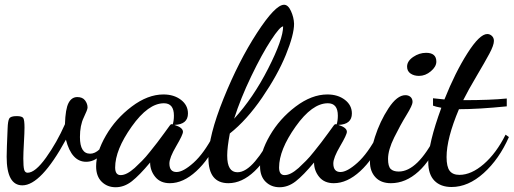

<svg xmlns="http://www.w3.org/2000/svg" viewBox="-20 -740 2159 807"><path d="M8 -81Q8 -109 12 -200Q13 -232 19 -242Q25 -252 50 -252Q73 -252 78 -243.5Q83 -235 83 -204Q83 -184 80.5 -140Q78 -96 78 -74Q78 -40 81.5 -27Q85 -14 96 -14Q128 -14 173.5 -77.5Q219 -141 253 -218Q255 -282 268 -307Q281 -332 305 -332Q327 -332 337.5 -318Q348 -304 348 -288Q348 -279 332 -246Q316 -213 316 -164Q316 -94 359 -94Q399 -94 437 -168L448 -159Q406 -60 342 -60Q281 -60 257 -153Q152 39 74 39Q8 39 8 -81Z M384 -41Q384 -99 425 -170Q466 -241 533.5 -292Q601 -343 667 -343Q711 -343 740.5 -320.5Q770 -298 770 -263Q770 -217 713 -215Q749 -204 749 -186Q749 -174 720.5 -125.5Q692 -77 692 -53Q692 -17 722 -17Q750 -17 793.5 -56Q837 -95 878 -173L897 -154Q860 -71 805 -20.5Q750 30 694 30Q654 30 632.5 3.5Q611 -23 611 -57Q566 -3 534 22Q502 47 466 47Q431 47 407.5 24Q384 1 384 -41ZM464 -36Q464 -4 487 -4Q500 -4 514.5 -11.5Q529 -19 546 -34L577 -64Q592 -79 611 -103L641 -141L670 -180L694 -213Q697 -218 702 -218H704L706 -217Q711 -233 711 -254Q711 -306 669 -306Q603 -306 533.5 -208Q464 -110 464 -36Z M856 -76Q856 -168 919.5 -325.5Q983 -483 1060 -601.5Q1137 -720 1174 -720Q1191 -720 1203 -693.5Q1215 -667 1216 -640Q1216 -594 1181.5 -509.5Q1147 -425 1082 -330Q1017 -235 946 -179Q935 -120 935 -88Q935 -87 935 -85Q935 -16 978 -16Q1013 -16 1052.5 -62.5Q1092 -109 1123 -175L1147 -162Q1103 -71 1050 -20.5Q997 30 940 30Q856 30 856 -76ZM964 -241Q1044 -328 1107 -451.5Q1170 -575 1170 -629Q1157 -629 1119 -571Q1081 -513 1036 -419.5Q991 -326 964 -241Z M1073 -41Q1073 -99 1114 -170Q1155 -241 1222.5 -292Q1290 -343 1356 -343Q1400 -343 1429.5 -320.5Q1459 -298 1459 -263Q1459 -217 1402 -215Q1438 -204 1438 -186Q1438 -174 1409.5 -125.5Q1381 -77 1381 -53Q1381 -17 1411 -17Q1439 -17 1482.5 -56Q1526 -95 1567 -173L1586 -154Q1549 -71 1494 -20.5Q1439 30 1383 30Q1343 30 1321.5 3.5Q1300 -23 1300 -57Q1255 -3 1223 22Q1191 47 1155 47Q1120 47 1096.5 24Q1073 1 1073 -41ZM1153 -36Q1153 -4 1176 -4Q1189 -4 1203.5 -11.5Q1218 -19 1235 -34L1266 -64Q1281 -79 1300 -103L1330 -141L1359 -180L1383 -213Q1386 -218 1391 -218H1393L1395 -217Q1400 -233 1400 -254Q1400 -306 1358 -306Q1292 -306 1222.5 -208Q1153 -110 1153 -36Z M1535 -59Q1535 -99 1556 -164.5Q1577 -230 1613 -285Q1649 -340 1684 -340Q1697 -340 1705.5 -332.5Q1714 -325 1714 -311Q1714 -298 1688.5 -256.5Q1663 -215 1637 -162.5Q1611 -110 1611 -72Q1611 -41 1622 -30Q1633 -19 1656 -19Q1735 -19 1813 -172L1828 -156Q1793 -68 1739 -19Q1685 30 1623 30Q1581 30 1558 5Q1535 -20 1535 -59ZM1691 -460Q1691 -483 1716.5 -500.5Q1742 -518 1771 -518Q1814 -518 1814 -481Q1814 -460 1791 -440.5Q1768 -421 1741 -421Q1720 -421 1705.5 -431Q1691 -441 1691 -460Z M1780 -59Q1780 -137 1835 -287Q1809 -292 1800 -296V-327Q1824 -324 1848 -322Q1893 -435 1944.5 -516Q1996 -597 2028 -597Q2039 -597 2047.5 -589Q2056 -581 2056 -568Q2056 -550 2037 -514.5Q2018 -479 1983 -420Q1948 -361 1927 -319Q2042 -319 2110 -326V-293Q1991 -281 1909 -281Q1857 -158 1857 -80Q1857 -39 1870 -22Q1883 -5 1911 -5Q1961 -5 2013.5 -50.5Q2066 -96 2105 -174L2119 -164Q2078 -71 2013 -12.5Q1948 46 1878 46Q1832 46 1806 19.5Q1780 -7 1780 -59Z"/></svg>

Font: TypoPRO Dancing Script
Style: Bold
Weight: 700
Designer: Pablo Impallari
Foundry: Pablo Impallari. www.impallari.com Igino Marini. www.ikern.com
Version: Version 1.002